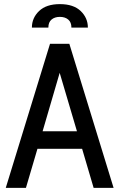

<svg xmlns="http://www.w3.org/2000/svg" viewBox="-20 -913 580 933"><path d="M379 -190H162L106 0H8L223 -700H317L532 0H435ZM354 -275 270 -559 187 -275ZM407 -779H327Q327 -805 311.5 -818Q296 -831 271 -831Q246 -831 230.5 -818Q215 -805 215 -779H135Q135 -826 170 -859.5Q205 -893 271 -893Q337 -893 372 -859.5Q407 -826 407 -779Z"/></svg>

Font: Cabin Condensed
Style: Regular
Weight: 400
Width: 3
Version: Version 2.001